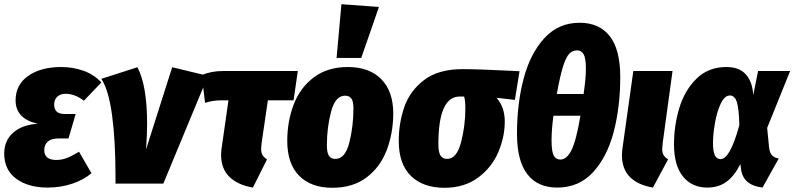

<svg xmlns="http://www.w3.org/2000/svg" viewBox="-20 -871 3769 911"><path d="M0 -142Q0 -204 42.5 -241.5Q85 -279 159 -284Q54 -307 54 -395Q54 -469 114 -511Q174 -553 270 -553Q326 -553 375.5 -535.5Q425 -518 461 -480L378 -393Q336 -426 291 -426Q266 -426 251.5 -412Q237 -398 237 -375Q237 -330 287 -330H339L305 -214H257Q223 -214 206.5 -199Q190 -184 190 -159Q190 -112 248 -112Q273 -112 297.5 -121.5Q322 -131 355 -151L414 -49Q376 -17 321.5 1Q267 19 206 19Q114 19 57 -23Q0 -65 0 -142Z M678 -283Q678 -235 673 -162L797 -552L967 -511L755 0H528V-34Q528 -202 512 -322.5Q496 -443 461 -497L632 -552Q678 -465 678 -283Z M1221 -190Q1219 -172 1219 -165Q1219 -147 1225.5 -135.5Q1232 -124 1247 -115L1180 19Q1109 7 1069 -31.5Q1029 -70 1029 -137Q1029 -153 1032 -171L1064 -395H1031Q989 -395 953 -383L937 -515Q983 -534 1037 -534H1393L1373 -395H1251Z M1343 -202Q1343 -295 1373.5 -375Q1404 -455 1469 -504Q1534 -553 1631 -553Q1732 -553 1789 -495.5Q1846 -438 1846 -331Q1845 -237 1814.5 -157.5Q1784 -78 1719 -29Q1654 20 1557 20Q1456 20 1399.5 -37Q1343 -94 1343 -202ZM1657 -357Q1657 -389 1647.5 -403Q1638 -417 1617 -417Q1571 -417 1551 -341.5Q1531 -266 1531 -182Q1531 -147 1540.5 -132Q1550 -117 1571 -117Q1618 -117 1637.5 -194.5Q1657 -272 1657 -357ZM1600 -851 1778 -838 1694 -596H1577Z M1872 -202Q1872 -287 1898.5 -363.5Q1925 -440 1992.5 -491.5Q2060 -543 2176 -543Q2248 -543 2406 -535L2445 -533L2423 -397L2336 -407Q2375 -363 2375 -294Q2375 -221 2344 -148.5Q2313 -76 2248 -28Q2183 20 2089 20Q1987 20 1929.5 -36.5Q1872 -93 1872 -202ZM2188 -357Q2188 -395 2182 -413H2162Q2060 -414 2060 -187Q2060 -149 2070 -133Q2080 -117 2101 -117Q2147 -117 2167.5 -195.5Q2188 -274 2188 -357Z M2923 -506Q2923 -365 2892 -246Q2861 -127 2794 -54Q2727 19 2624 19Q2531 19 2482 -44.5Q2433 -108 2433 -237Q2433 -377 2464 -496Q2495 -615 2562 -689Q2629 -763 2730 -763Q2824 -763 2873.5 -699Q2923 -635 2923 -506ZM2622 -425H2749Q2760 -499 2760 -545Q2760 -594 2749.5 -613Q2739 -632 2718 -632Q2696 -632 2680.5 -615.5Q2665 -599 2651 -554Q2637 -509 2622 -425ZM2606 -322Q2597 -256 2597 -205Q2597 -153 2607 -133.5Q2617 -114 2639 -114Q2669 -114 2691.5 -158.5Q2714 -203 2734 -322Z M3124 -190Q3122 -170 3122 -164Q3122 -147 3128.5 -135.5Q3135 -124 3150 -115L3078 19Q3007 7 2969 -31Q2931 -69 2931 -135Q2931 -152 2934 -171L2985 -534H3171Z M3554 -420 3577 -534H3729L3620 -264L3629 -172Q3632 -146 3643.5 -134Q3655 -122 3675 -119L3598 19Q3550 13 3524.5 -10Q3499 -33 3495 -76L3493 -92Q3463 -34 3425.5 -7.5Q3388 19 3336 19Q3263 19 3220.5 -33.5Q3178 -86 3178 -186Q3178 -276 3203.5 -359.5Q3229 -443 3285 -498Q3341 -553 3427 -553Q3487 -553 3518.5 -518.5Q3550 -484 3554 -420ZM3363 -193Q3363 -152 3372 -134Q3381 -116 3399 -116Q3444 -116 3488 -277Q3486 -357 3476 -387.5Q3466 -418 3443 -418Q3418 -418 3399.5 -378.5Q3381 -339 3372 -285.5Q3363 -232 3363 -193Z"/></svg>

Font: Fira Sans Condensed Black
Style: Italic
Weight: 900
Width: 3
Italic angle: -8°
Designer: Carrois Corporate & Edenspiekermann AG
Foundry: Carrois Corporate GbR & Edenspiekermann AG
Version: Version 4.203